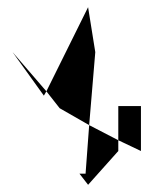

<svg xmlns="http://www.w3.org/2000/svg" viewBox="-20 -795 443 534"><path d="M15 -650 102 -529 109 -541ZM109 -541 146 -494 228 -447 245 -650 225 -775ZM201 -312 225 -281 309 -375V-405L228 -447L218 -312ZM309 -405 372 -375V-500H309Z"/></svg>

Font: bitstorm
Style: ulcn
Weight: 400
Version: Version 0.2